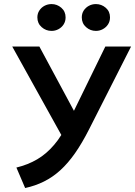

<svg xmlns="http://www.w3.org/2000/svg" viewBox="-20 -934 680 966"><path d="M106.5 12 62.5 -91Q120.5 -105 167.2 -132.5Q214 -160 252.5 -205.5Q271.5 -227.5 288.5 -255L41.5 -700H178L352 -376.5L510 -700H639.5L428 -283Q393 -214 357.5 -163.2Q322 -112.5 283.5 -77.5Q245 -42.5 201.2 -20.8Q157.5 1 106.5 12ZM239.5 -778.5Q211 -778.5 189.5 -797.5Q168 -816.5 168 -846.5Q168 -866 178 -881.2Q188 -896.5 204.2 -905Q220.5 -913.5 239.5 -913.5Q267 -913.5 288.5 -895Q310 -876.5 310 -846.5Q310 -826.5 300.2 -811.2Q290.5 -796 274.2 -787.2Q258 -778.5 239.5 -778.5ZM462.5 -778.5Q434.5 -778.5 413 -797.5Q391.5 -816.5 391.5 -846.5Q391.5 -866 401.2 -881Q411 -896 427.2 -904.8Q443.5 -913.5 462.5 -913.5Q490.5 -913.5 512 -895Q533.5 -876.5 533.5 -846.5Q533.5 -826.5 523.5 -811.2Q513.5 -796 497.2 -787.2Q481 -778.5 462.5 -778.5Z"/></svg>

Font: Geologica EX
Style: Regular
Weight: 400
Designer: Sindre Bremnes, Frode Helland
Foundry: Monokrom Skriftforlag AS
Version: Version 1.010;gftools[0.9.28]